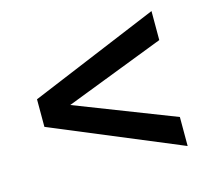

<svg xmlns="http://www.w3.org/2000/svg" viewBox="-75 -660 696 639"><g transform="rotate(-15 272.5 -340.5)"><path d="M497 -208V-108L53 -293V-388L497 -573V-473L155 -341Z"/></g></svg>

Font: Hind Madurai Medium
Style: Regular
Weight: 500
Designer: Jyotish Sonowal
Foundry: Indian Type Foundry
Version: Version 1.001;PS 1.0;hotconv 1.0.86;makeotf.lib2.5.63406; tt